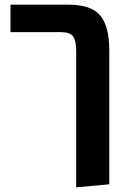

<svg xmlns="http://www.w3.org/2000/svg" viewBox="-20 -587 560 824"><path d="M273 -567Q372 -567 410.5 -520Q449 -473 449 -373V204L307 217V-369Q307 -413 293.5 -431Q280 -449 242 -449H25V-567Z"/></svg>

Font: FiraGO SemiBold
Style: Regular
Weight: 600
Designer: bBox Type
Foundry: bBox Type GmbH
Version: Version 1.001;PS 001.001;hotconv 1.0.88;makeotf.lib2.5.64775